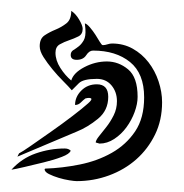

<svg xmlns="http://www.w3.org/2000/svg" viewBox="-20 -90 339 353"><path d="M62 221 63 220Q94 219 126.5 212.5Q159 206 185.5 191Q212 176 228.5 151.5Q245 127 245 89Q245 45 219 24Q193 3 151 3Q144 3 138.5 11.5Q133 20 121 20Q110 20 110 11Q110 5 115 2Q120 -1 125 -5Q130 -9 134 -16Q138 -23 137 -37L136 -47Q140 -46 145.5 -39.5Q151 -33 155.5 -26Q160 -19 163.5 -13Q167 -7 169 -7Q173 -7 177.5 -8.5Q182 -10 186 -10Q207 -10 224 -0.5Q241 9 253 24.5Q265 40 271.5 59.5Q278 79 278 98Q278 131 265 157.5Q252 184 230.5 203Q209 222 180.5 232.5Q152 243 121 243Q117 243 107.5 241.5Q98 240 88 237Q78 234 70 230Q62 226 62 221ZM99 183Q106 183 110 187Q108 193 93.5 198.5Q79 204 60.5 208.5Q42 213 25 217Q8 221 1 222Q20 201 46 192Q72 183 99 183ZM15 192Q21 189 37.5 177.5Q54 166 74 152Q94 138 113 123.5Q132 109 142 100Q150 93 147.5 91Q145 89 137 91Q133 94 128.5 98.5Q124 103 118 103Q118 88 129.5 76.5Q141 65 158 65Q179 65 179 88Q179 113 160 128.5Q141 144 121 152L12 198ZM82 7Q82 21 91 35Q100 49 111 58Q115 44 135 33.5Q155 23 176.5 23Q198 23 215.5 37.5Q233 52 233 88Q233 101 227.5 116Q222 131 212.5 144Q203 157 190 165.5Q177 174 163 174L156 172Q156 168 162 160.5Q168 153 175.5 143.5Q183 134 189 122Q195 110 195 96Q195 79 185 67Q175 55 158 55Q133 55 125 63Q117 71 112 76Q106 69 96 59Q86 49 76.5 37.5Q67 26 60 15Q53 4 53 -5Q53 -19 62 -25Q71 -31 82 -35.5Q93 -40 102 -47Q111 -54 111 -70Q119 -65 125.5 -54Q132 -43 132 -37Q132 -27 124 -23Q116 -19 107 -16Q98 -13 90 -8.5Q82 -4 82 7Z"/></svg>

Font: Akronim
Style: Regular
Weight: 400
Designer: Grzegorz Klimczewski
Foundry: Fonty.PL
Version: Version 1.002